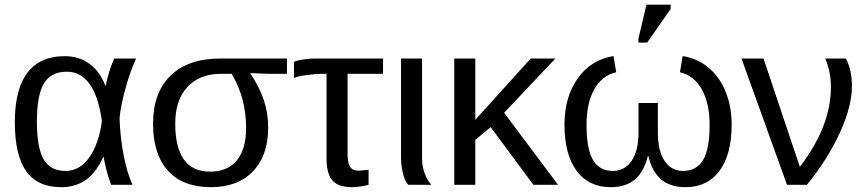

<svg xmlns="http://www.w3.org/2000/svg" viewBox="-20 -773 3621 803"><path d="M411.6 -115.7H413.6C415.2 -105 418.9 -88 424.6 -64.7C430.3 -41.4 437 -19.9 444.8 0H534.2C518.9 -33.5 506.4 -75.4 496.8 -125.5C487.2 -175.6 481.6 -226.7 480 -278.8C482.6 -310.7 490.7 -351.6 504.4 -401.6C518.1 -451.6 533 -493.8 549.3 -528.3H457.5C441.2 -490.6 429.4 -452.3 421.9 -413.6H420.9C406.2 -453 384.4 -483.6 355.2 -505.4C326.1 -527.2 291 -538.1 250 -538.1C182 -538.1 130.3 -515.1 95 -469.2C59.7 -423.3 42 -354.2 42 -261.7C42 -170.6 57.7 -102.5 89.1 -57.6C120.5 -12.7 169.6 9.8 236.3 9.8C275.7 9.8 309.7 -0.1 338.1 -19.8C366.6 -39.5 391.1 -71.5 411.6 -115.7ZM134.3 -264.6C134.3 -338.2 144.1 -391.4 163.8 -424.1C183.5 -456.8 215.5 -473.1 259.8 -473.1C298.5 -473.1 330.2 -455.9 355 -421.4C379.7 -386.9 396.8 -335.3 406.2 -266.6C397.8 -202.8 380.1 -152.1 353.3 -114.5C326.4 -76.9 293.5 -58.1 254.4 -58.1C211.4 -58.1 180.7 -74.5 162.1 -107.2C143.6 -139.9 134.3 -192.4 134.3 -264.6Z M1101.6 -239.7C1101.6 -278.5 1095.8 -315.9 1084.2 -352.1C1072.7 -388.2 1053.7 -425.9 1027.3 -465.3V-467.3L1099.6 -464.4H1180.2V-528.3H902.3C811.8 -528.3 742.2 -504.5 693.4 -456.8C644.5 -409.1 620.1 -342.1 620.1 -255.9C620.1 -170.2 641 -104.6 682.6 -58.8C724.3 -13.1 784.2 9.8 862.3 9.8C936.8 9.8 995.4 -12.2 1037.8 -56.2C1080.3 -100.1 1101.6 -161.3 1101.6 -239.7ZM1009.3 -238.3C1009.3 -179 996.4 -133.7 970.7 -102.3C945 -70.9 907.6 -55.2 858.4 -55.2C761.4 -55.2 712.9 -122.4 712.9 -256.8C712.9 -322.3 730 -373.2 764.2 -409.7C798.3 -446.1 845.4 -464.4 905.3 -464.4H948.7C989.1 -396.6 1009.3 -321.3 1009.3 -238.3Z M1332.5 -464.4H1345.7V-110.8C1345.7 -67.2 1354 -36.2 1370.6 -17.8C1387.2 0.6 1414.2 9.8 1451.7 9.8C1473.1 9.8 1496.4 6.5 1521.5 0V-63L1479.5 -59.1C1462.6 -59.1 1450.7 -64.7 1443.8 -75.9C1437 -87.2 1433.6 -105.1 1433.6 -129.9V-464.4H1582V-528.3H1298.8C1281.9 -528.3 1264.7 -526.9 1247.3 -524.2C1229.9 -521.4 1217.3 -518.1 1209.5 -514.2V-446.3C1217.9 -451.2 1235.2 -455.4 1261.2 -459C1287.3 -462.6 1311 -464.4 1332.5 -464.4Z M1687.5 0H1784.2C1772.1 -13 1762.6 -29.5 1755.6 -49.3C1748.6 -69.2 1745.1 -89.7 1745.1 -110.8V-528.3H1657.2V-115.2C1657.2 -92.8 1659.8 -70.6 1665 -48.6C1670.2 -26.6 1677.7 -10.4 1687.5 0Z M2210.9 0H2314L2088.4 -301.3L2302.7 -528.3H2199.7L1967.8 -272V-528.3H1879.9V0H1967.8V-188L2032.2 -241.2Z M2731.4 -219.2V-342.3H2650.4V-219.2C2650.4 -168.1 2640.8 -128.5 2621.6 -100.3C2602.4 -72.2 2576.2 -58.1 2543 -58.1C2505.9 -58.1 2478.3 -73.3 2460.2 -103.8C2442.1 -134.2 2433.1 -182.9 2433.1 -250C2433.1 -312.2 2444.1 -362.4 2466.1 -400.6C2488 -438.9 2518.4 -462.2 2557.1 -470.7L2545.9 -538.6C2482.7 -528.2 2432.8 -496.9 2396 -444.8C2359.2 -392.7 2340.8 -328.6 2340.8 -252.4C2340.8 -169.1 2357.7 -104.6 2391.4 -58.8C2425 -13.1 2472.8 9.8 2534.7 9.8C2575.7 9.8 2609 -0.7 2634.5 -21.7C2660.1 -42.7 2678.4 -75.7 2689.5 -120.6H2691.4C2702.5 -75.7 2720.8 -42.7 2746.3 -21.7C2771.9 -0.7 2805.2 9.8 2846.2 9.8C2908 9.8 2955.8 -13.1 2989.5 -58.8C3023.2 -104.6 3040 -169.1 3040 -252.4C3040 -301.6 3031.8 -346.8 3015.4 -387.9C2998.9 -429.1 2975.3 -462.8 2944.6 -489C2913.8 -515.2 2877.3 -531.7 2835 -538.6L2823.7 -470.7C2863.4 -461.6 2894 -437.6 2915.5 -398.7C2937 -359.8 2947.8 -310.2 2947.8 -250C2947.8 -182.6 2938.6 -133.8 2920.2 -103.5C2901.8 -73.2 2874 -58.1 2836.9 -58.1C2803.7 -58.1 2777.8 -72.2 2759.3 -100.3C2740.7 -128.5 2731.4 -168.1 2731.4 -219.2ZM2649.9 -594.7H2686.5L2784.7 -735.4V-753.4H2683.6L2649.9 -610.8Z M3543 -413.1C3543 -458.3 3534.5 -496.7 3517.6 -528.3H3431.2C3447.1 -492.5 3455.1 -452.6 3455.1 -408.7C3455.1 -299.3 3411.8 -188.2 3325.2 -75.2L3173.3 -528.3H3081.1L3271.5 0H3354.5C3412.8 -71.3 3458.7 -143.8 3492.4 -217.5C3526.1 -291.3 3543 -356.4 3543 -413.1Z"/></svg>

Font: Arimo
Style: Regular
Weight: 400
Designer: Steve Matteson
Foundry: Monotype Imaging Inc.
Version: Version 1.32